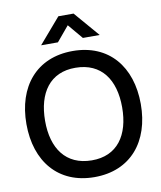

<svg xmlns="http://www.w3.org/2000/svg" viewBox="-101 -1030 943 1125"><g transform="rotate(-10 370.0 -467.5)"><path d="M370.5 15C586 15 710.5 -137.5 710.5 -360C710.5 -582.5 586 -735 370.5 -735C154.5 -735 30 -582.5 30 -360C30 -137.5 154.5 15 370.5 15ZM141 -360C141.5 -525 217.5 -637 370.5 -635.5C523.5 -634.5 599.5 -525 599.5 -360C599.5 -195 523.5 -83 370.5 -84.5C217.5 -85.5 140.5 -195 141 -360ZM195 -800H295L369 -888.5L443.5 -800H543.5L414.5 -950H324Z"/></g></svg>

Font: Eudonet SemiBold
Style: Regular
Weight: 600
Designer: Mikhail Sharanda
Foundry: Mikhail Sharanda
Version: Version 4.503;Glyphs 3.1.2 (3151)